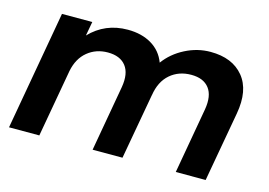

<svg xmlns="http://www.w3.org/2000/svg" viewBox="-79 -713 1207 863"><g transform="rotate(15 524.0 -281.0)"><path d="M793 0 847 -306Q858 -371 831.5 -405.5Q805 -440 748 -440Q690 -440 650 -405.5Q610 -371 600 -306V-307L545 0H406L460 -306Q471 -371 444 -405.5Q417 -440 360 -440Q305 -440 265.5 -407.5Q226 -375 214 -315L158 0H17L115 -554H256L244 -488Q315 -562 420 -562Q485 -562 531 -534.5Q577 -507 596 -456Q631 -504 687.5 -533Q744 -562 805 -562Q907 -562 958.5 -499.5Q1010 -437 990 -325L932 0Z"/></g></svg>

Font: Poppins SemiBold
Style: Italic
Weight: 600
Italic angle: -10°
Designer: Ninad Kale (Devanagari), Jonny Pinhorn (Latin)
Foundry: Indian Type Foundry
Version: Version 3.200;PS 1.000;hotconv 16.6.54;makeotf.lib2.5.65590